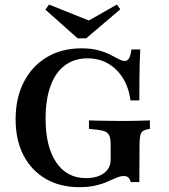

<svg xmlns="http://www.w3.org/2000/svg" viewBox="-20 -789 722 821"><path d="M318.5 11.3Q236.3 11.3 175 -24.6Q113.7 -60.5 80.2 -125.4Q46.8 -190.3 46.8 -279Q46.8 -370.2 81.9 -438.3Q116.9 -506.5 180.2 -544.4Q243.5 -582.3 328.2 -582.3Q370.2 -582.3 400 -574.2Q429.8 -566.1 451.2 -555.2Q472.6 -544.4 487.5 -536.3Q502.4 -528.2 513.7 -528.2Q525 -528.2 531.9 -539.9Q538.7 -551.6 541.9 -577.4H579.8Q578.2 -550 577.4 -521Q576.6 -491.9 576.2 -454Q575.8 -416.1 575.8 -359.7H537.9Q530.6 -415.3 505.2 -455.6Q479.8 -496 441.5 -517.7Q403.2 -539.5 354 -539.5Q297.6 -539.5 257.3 -509.3Q216.9 -479 196 -421.4Q175 -363.7 175 -281.5Q175 -161.3 220.6 -94.4Q266.1 -27.4 347.6 -27.4Q380.6 -27.4 404 -37.1Q427.4 -46.8 440.3 -64.1Q453.2 -81.5 453.2 -105.6V-168.5Q453.2 -193.5 448.4 -206.9Q443.5 -220.2 430.2 -226.2Q416.9 -232.3 391.1 -234.7L360.5 -237.9V-274.2Q377.4 -273.4 402 -273Q426.6 -272.6 453.6 -272.2Q480.6 -271.8 504.8 -271.8H515.3H520.2Q542.7 -271.8 570.6 -272.6Q598.4 -273.4 621 -274.2V-237.9L612.1 -236.3Q589.5 -232.3 583.1 -219.4Q576.6 -206.5 576.6 -168.5L575.8 -10.5H538.7Q535.5 -24.2 528.6 -30.2Q521.8 -36.3 509.7 -36.3Q496 -36.3 479 -29.4Q462.1 -22.6 439.9 -12.5Q417.7 -2.4 388.3 4.4Q358.9 11.3 318.5 11.3ZM479.8 -769.4 494.4 -749.2 348.4 -625H312.1L174.2 -747.6L189.5 -769.4L396 -687.1L323.4 -680.6Z"/></svg>

Font: Playfair 9pt
Style: Bold
Weight: 700
Designer: Claus Eggers Sørensen
Foundry: Claus Eggers Sørensen
Version: Version 2.203